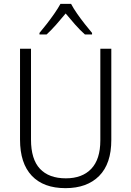

<svg xmlns="http://www.w3.org/2000/svg" viewBox="-20 -967 682 997"><path d="M558 -240Q558 -117 495 -53.5Q432 10 320 10Q206 10 145 -54.5Q84 -119 84 -242V-714H141V-242Q141 -140 187.5 -90.5Q234 -41 322 -41Q407 -41 454 -90.5Q501 -140 501 -238V-714H558ZM349 -947Q361 -924 380.5 -896Q400 -868 421 -841.5Q442 -815 458 -796V-788H421Q396 -810 370 -839.5Q344 -869 321 -897Q298 -869 272 -839.5Q246 -810 222 -788H185V-796Q202 -816 223 -843Q244 -870 263 -897.5Q282 -925 294 -947Z"/></svg>

Font: Noto Sans Arabic UI SmCn Lt
Style: Regular
Weight: 300
Width: 4
Designer: Monotype Design Team, Nadine Chahine and Nizar Qandah
Foundry: Monotype Imaging Inc.
Version: Version 2.010; ttfautohint (v1.8.4.7-5d5b)